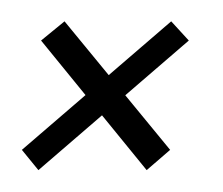

<svg xmlns="http://www.w3.org/2000/svg" viewBox="-24 -327 209 180"><path d="M113.5 -167.5 135.5 -186.5 36.5 -307 14.5 -289ZM12 -167.5 153 -289 136.5 -307 -3.5 -186.5Z"/></svg>

Font: Anybody UltraCondensed ExtraLight
Style: Italic
Weight: 250
Width: 1
Italic angle: -10°
Version: Version 1.113;gftools[0.9.25]